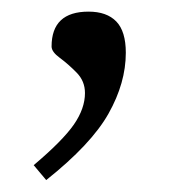

<svg xmlns="http://www.w3.org/2000/svg" viewBox="-20 -132 300 322"><path d="M36.5 145Q85 104 103.8 77Q122.5 50 122.5 24Q122.5 4 108.5 -10.2Q94.5 -24.5 80.5 -34.8Q66.5 -45 66.5 -54Q66.5 -112.5 128.5 -112.5Q159 -112.5 175 -96Q191 -79.5 191 -43.5Q191 7 162 58.5Q133 110 57.5 170Z"/></svg>

Font: Newsreader Caption Light
Style: Regular
Weight: 300
Designer: Hugues Gentile
Foundry: Production Type
Version: Version 1.001